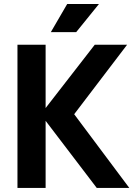

<svg xmlns="http://www.w3.org/2000/svg" viewBox="-20 -919 655 939"><path d="M463.9 -899.4Q436.5 -865.2 352.5 -761.7Q322.3 -761.7 228.5 -761.7Q249 -795.9 308.6 -899.4Q347.7 -899.4 463.9 -899.4ZM612.3 0Q572.3 0 453.1 0Q390.6 -82 203.1 -328.1Q203.1 -246.1 203.1 0Q168.9 0 65.4 0Q65.4 -174.8 65.4 -700.2Q99.6 -700.2 203.1 -700.2Q203.1 -623 203.1 -390.6Q262.7 -467.8 443.4 -700.2Q482.4 -700.2 601.6 -700.2Q537.1 -615.2 342.8 -360.4Q410.2 -269.5 612.3 0Z"/></svg>

Font: LeFont
Style: Regular
Weight: 700
Designer: Leryon MEDIA
Version: Version 1.0